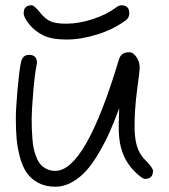

<svg xmlns="http://www.w3.org/2000/svg" viewBox="-20 -708 640 728"><path d="M40 -259.8Q40 -293 46.1 -364Q52.2 -435.1 59.1 -470.2Q64.9 -500 89.8 -500Q120.1 -500 120.1 -470.2Q120.1 -467.8 118.2 -458Q111.3 -424.3 105.7 -355.5Q100.1 -286.6 100.1 -259.8Q100.1 -236.8 100.6 -221.2Q101.1 -205.6 102.8 -182.6Q104.5 -159.7 107.9 -144.3Q111.3 -128.9 118.2 -111.6Q125 -94.2 134.3 -84Q143.6 -73.7 157.7 -66.9Q171.9 -60.1 189.9 -60.1Q304.2 -60.1 430.2 -480Q434.6 -495.6 443.6 -502.7Q452.6 -509.8 470.2 -509.8Q485.4 -509.8 497.6 -491.2Q509.8 -472.7 509.8 -450.2Q509.8 -442.4 500 -368.4Q490.2 -294.4 490.2 -230Q490.2 -202.6 492.2 -190.9Q497.6 -134.3 529.8 -102.1Q560.1 -71.8 560.1 -60.1Q560.1 -29.8 529.8 -29.8Q518.6 -29.8 490.2 -58.1Q439.5 -108.9 432.1 -186Q430.2 -201.7 430.2 -230Q430.2 -255.9 432.1 -297.9Q414.6 -250 397.5 -211.2Q380.4 -172.4 356.7 -131.3Q333 -90.3 308.8 -62.7Q284.7 -35.2 253.7 -17.6Q222.7 0 189.9 0Q152.3 0 124.5 -15.1Q96.7 -30.3 80.8 -53.7Q64.9 -77.1 55.4 -112.8Q45.9 -148.4 43 -182.4Q40 -216.3 40 -259.8ZM69.8 -658.2Q69.8 -688 100.1 -688Q109.9 -688 133.8 -658.2Q152.3 -635.3 172.4 -626.7Q192.4 -618.2 231.9 -618.2Q278.8 -618.2 331.8 -635.5Q384.8 -652.8 420.9 -680.2Q431.2 -688 439.9 -688Q470.2 -688 470.2 -658.2Q470.2 -641.1 458 -631.8Q411.6 -597.2 349.6 -577.6Q287.6 -558.1 231.9 -558.1Q175.8 -558.1 143.8 -574Q111.8 -589.8 89.8 -617.2Q69.8 -642.1 69.8 -658.2Z"/></svg>

Font: Pecita
Style: Book
Weight: 400
Width: 6
Version: Version 3.4.1